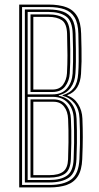

<svg xmlns="http://www.w3.org/2000/svg" viewBox="-20 -820 432 840"><path d="M64 0V-800H192Q238 -800 269.4 -788.6Q300.8 -777.2 317.2 -749.5Q333.8 -721.8 335 -672.5Q336 -635.8 336.6 -606.9Q337.2 -578 336.8 -552Q336.2 -526 334.5 -497.2Q332.2 -461.8 317.9 -438Q303.5 -414.2 275.2 -404.2V-401.5Q304 -392.5 321.6 -364.8Q339.2 -337 340.5 -301.2Q341.2 -279.5 341.8 -259.9Q342.2 -240.2 342.2 -220Q342.2 -199.8 341.6 -176.5Q341 -153.2 339.8 -124Q337.8 -75.8 320.6 -48.9Q303.5 -22 272.1 -11Q240.8 0 196.2 0ZM76.5 -10.8H196.2Q258.5 -10.8 291.5 -34.9Q324.5 -59 327.5 -124Q329.2 -160.8 329.8 -190.5Q330.2 -220.2 329.8 -246.9Q329.2 -273.5 328 -300.8Q326.5 -342.5 305.8 -368.1Q285 -393.8 254 -400.8V-403.8Q286.5 -413 303.1 -435.6Q319.8 -458.2 322.2 -498.5Q324 -524.5 324.2 -550.4Q324.5 -576.2 324 -605.9Q323.5 -635.5 322.8 -672.2Q321.8 -717.8 306.6 -743.2Q291.5 -768.8 262.8 -779Q234 -789.2 192 -789.2H76.5ZM88.8 -21.8V-778.5H192Q229.8 -778.5 255.6 -769.2Q281.5 -760 295.4 -736.9Q309.2 -713.8 310.5 -672.2Q311.5 -635 311.9 -605.5Q312.2 -576 312 -550.4Q311.8 -524.8 310 -498.5Q307.8 -462 289.6 -436.6Q271.5 -411.2 237 -403.2V-401Q272.5 -394.5 293 -367.9Q313.5 -341.2 315 -300.5Q316 -275.8 316.4 -250.1Q316.8 -224.5 316.5 -194.1Q316.2 -163.8 314.5 -124Q312.2 -64.2 281.8 -43Q251.2 -21.8 196.2 -21.8ZM101 -407H209.2Q251.5 -407 273.4 -433.6Q295.2 -460.2 297.8 -498.8Q299.2 -525.2 299.6 -550.9Q300 -576.5 299.6 -605.9Q299.2 -635.2 298 -672.2Q296.2 -729.2 268.6 -748.5Q241 -767.8 192 -767.8H101ZM113.5 -417.5V-757H192Q236.5 -757 260.4 -739.5Q284.2 -722 285.8 -672Q287 -631.2 287.4 -601.6Q287.8 -572 287.2 -548Q286.8 -524 285.2 -499.5Q283.5 -466.2 265 -441.9Q246.5 -417.5 209.2 -417.5ZM125.8 -428.2H209.2Q241 -428.2 256.1 -449.6Q271.2 -471 273 -499.5Q275.2 -539.5 275.1 -578.2Q275 -617 273.5 -672Q272.2 -716.8 250.8 -731.5Q229.2 -746.2 192 -746.2H125.8ZM101 -32.5H196.2Q246.5 -32.5 273.4 -51.8Q300.2 -71 302.2 -124Q304 -165.8 304.2 -194.9Q304.5 -224 304.1 -248.4Q303.8 -272.8 302.8 -300Q301 -344 276.6 -370.1Q252.2 -396.2 212 -396.2H101ZM113.5 -43V-385.2H213.8Q250 -385.2 269.6 -360.6Q289.2 -336 290.2 -299.5Q291.5 -273.2 291.9 -248.6Q292.2 -224 292 -194.6Q291.8 -165.2 290 -124Q288.2 -76.8 264.1 -59.9Q240 -43 196 -43ZM125.8 -53.8H196Q237 -53.8 256.8 -69.5Q276.5 -85.2 277.8 -122.8Q279.2 -168.8 279.6 -197.6Q280 -226.5 279.5 -249.1Q279 -271.8 278 -298.8Q276.8 -332.8 260.2 -353.8Q243.8 -374.8 214.5 -374.8H125.8Z"/></svg>

Font: Big Shoulders Inline Text Thin Light
Style: Regular
Weight: 300
Version: Version 2.002